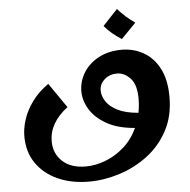

<svg xmlns="http://www.w3.org/2000/svg" viewBox="-58 -668 965 974"><g transform="rotate(-5 425.0 -181.0)"><path d="M357 249Q267 249 197.5 217.5Q128 186 88.5 128.5Q49 71 49 -9Q49 -50 64 -95.5Q79 -141 111 -184.5Q143 -228 193 -263L280 -137Q185 -65 185 29Q185 91 228 131Q271 171 347 171Q395 171 446 152Q497 133 541 94.5Q585 56 612 -2Q524 -9 467.5 -41.5Q411 -74 384 -119Q357 -164 357 -210Q357 -262 384.5 -306Q412 -350 462 -376.5Q512 -403 579 -403Q639 -403 689.5 -374.5Q740 -346 770 -288.5Q800 -231 800 -143Q800 -46 760.5 27.5Q721 101 656 150Q591 199 512.5 224Q434 249 357 249ZM455 -206Q455 -177 474 -149Q493 -121 533 -101.5Q573 -82 636 -77Q643 -111 643 -149Q643 -220 612.5 -252.5Q582 -285 544 -285Q507 -285 481 -262Q455 -239 455 -206ZM585 -457Q561 -472 538 -491Q515 -510 498 -531L573 -611Q593 -589 613.5 -570.5Q634 -552 660 -534Z"/></g></svg>

Font: Marhey SemiBold
Style: Regular
Weight: 600
Designer: Nur Syamsi & Bustanul Arifin
Foundry: Namelatype
Version: Version 1.000; ttfautohint (v1.8.4.7-5d5b)